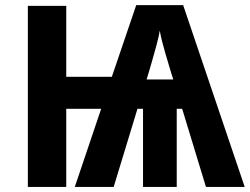

<svg xmlns="http://www.w3.org/2000/svg" viewBox="-20 -737 985 757"><path d="M241.2 -434.1H420.9L517.1 -716.8H702.1L944.8 0H792L698.2 -308.1H676.8V0H543.9V-308.1H522L428.2 0H274.9L378.9 -308.1H241.2V0H89.8V-713.9H241.2ZM558.1 -423.8H663.1L653.8 -453.1Q651.4 -461.9 645.3 -481.9Q639.2 -502 632.1 -526.1Q625 -550.3 618.9 -574.7Q612.8 -599.1 609.9 -616.2Q608.4 -605.5 605 -590.8Q601.6 -576.2 597.2 -559.8Q592.8 -543.5 588.1 -526.9Q583.5 -510.3 579.3 -495.6Q575.2 -481 571.8 -469.7Q568.4 -458.5 566.9 -453.1Z"/></svg>

Font: Droid Sans
Style: Bold
Weight: 700
Foundry: Ascender Corporation
Version: Version 1.00 build 112